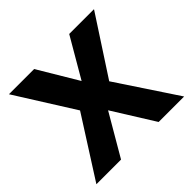

<svg xmlns="http://www.w3.org/2000/svg" viewBox="-155 -797 964 964"><g transform="rotate(-45 326.5 -315.0)"><path d="M203 -630 329 -419 452 -630H628L426 -320L638 0H457L319 -221L190 0H15L219 -320L24 -630Z"/></g></svg>

Font: Mukta Vaani ExtraBold
Style: Regular
Weight: 800
Designer: Noopur Datye, Girish Dalvi, Yashodeep Gholap, Pallavi Karambelkar
Foundry: Ek Type
Version: Version 2.538;PS 1.000;hotconv 16.6.51;makeotf.lib2.5.65220;